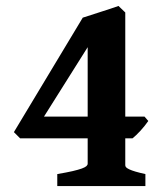

<svg xmlns="http://www.w3.org/2000/svg" viewBox="-20 -628 558 648"><path d="M275.9 -468.8 128.4 -234.4H275.9ZM480.5 -219.7Q475.1 -211.9 468.3 -203.4Q461.4 -194.8 454.1 -186.8Q446.8 -178.7 439.7 -172.1Q432.6 -165.5 427.2 -161.1H402.8V-70.3Q402.8 -66.4 405.8 -63.2Q408.7 -60.1 416.5 -56.4Q424.3 -52.7 437.5 -48.8Q450.7 -44.9 470.7 -40.5V0H173.3V-40.5Q205.1 -45.9 225.1 -50.5Q245.1 -55.2 256.3 -59.3Q267.6 -63.5 271.7 -67.4Q275.9 -71.3 275.9 -75.7V-161.1H47.9L26.9 -182.1L259.3 -568.4Q271.5 -572.3 287.4 -577.4Q303.2 -582.5 319.8 -587.9Q336.4 -593.3 352.3 -598.4Q368.2 -603.5 379.9 -607.9L402.8 -585.9V-234.4H467.8Z"/></svg>

Font: Gentium Book Basic
Style: Bold
Weight: 700
Designer: J. Victor Gaultney and Annie Olsen
Foundry: SIL International
Version: Version 1.102; 2013; Maintenance release